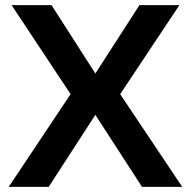

<svg xmlns="http://www.w3.org/2000/svg" viewBox="-20 -725 741 745"><path d="M14 0 272 -387 273 -331 25 -705H180L355 -432H345L521 -705H676L428 -332V-387L687 0H531L345 -287H355L169 0Z"/></svg>

Font: Nunito Sans 8pt
Style: Bold
Weight: 700
Version: Version 3.101;gftools[0.9.27]